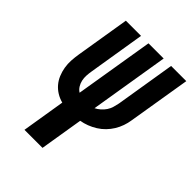

<svg xmlns="http://www.w3.org/2000/svg" viewBox="-211 -842 948 948"><g transform="rotate(45 263.0 -367.5)"><path d="M131 0 168 -227Q145 -233 125.5 -245Q106 -257 91.5 -274Q77 -291 68 -312.5Q59 -334 55 -357.5Q51 -381 52.5 -405.5Q54 -430 58 -454L104 -735H210L162 -440Q159 -423 158 -406Q157 -389 160.5 -373Q164 -357 172.5 -343.5Q181 -330 194 -322L262 -735H368L300 -320Q314 -327 326.5 -338Q339 -349 348 -362.5Q357 -376 361.5 -391.5Q366 -407 369 -422L420 -735H526L472 -407Q469 -386 461.5 -364.5Q454 -343 442 -323.5Q430 -304 414 -287.5Q398 -271 378 -258.5Q358 -246 337 -238Q316 -230 294 -226L257 0Z"/></g></svg>

Font: Iosevka Extrabold Oblique
Style: Regular
Weight: 800
Italic angle: -9°
Monospace: yes
Designer: Belleve Invis
Foundry: Belleve Invis
Version: Version 32.5.0; ttfautohint (v1.8.4)